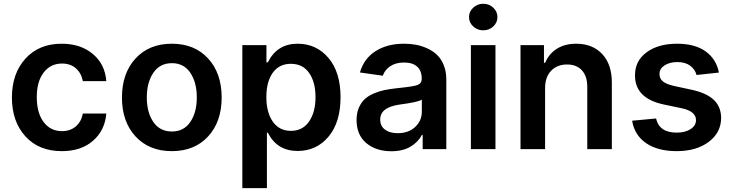

<svg xmlns="http://www.w3.org/2000/svg" viewBox="-20 -782 3842 1007"><path d="M304.2 10.7Q183.6 10.7 113 -67.1Q42.5 -145 42.5 -270.5Q42.5 -396.5 113.5 -474.6Q184.6 -552.7 303.2 -552.7Q402.8 -552.7 466.8 -499Q530.8 -445.3 537.6 -356.4H414.6Q406.7 -397.9 378.4 -423.3Q350.1 -448.7 305.2 -448.7Q245.1 -448.7 209 -401.6Q172.9 -354.5 172.9 -272.9Q172.9 -189.9 208.7 -142.1Q244.6 -94.2 305.2 -94.2Q348.1 -94.2 377.2 -118.7Q406.2 -143.1 414.6 -186.5H537.6Q530.3 -98.1 467.8 -43.7Q405.3 10.7 304.2 10.7Z M619.6 -270.5Q619.6 -397.9 690.9 -475.3Q762.2 -552.7 881.3 -552.7Q1000.5 -552.7 1071.5 -475.3Q1142.6 -397.9 1142.6 -270.5Q1142.6 -143.6 1071.5 -66.4Q1000.5 10.7 881.3 10.7Q762.2 10.7 690.9 -66.4Q619.6 -143.6 619.6 -270.5ZM881.8 -92.3Q944.3 -92.3 978.3 -142.6Q1012.2 -192.9 1012.2 -271Q1012.2 -349.6 978.3 -400.1Q944.3 -450.7 881.8 -450.7Q818.4 -450.7 784.2 -400.1Q750 -349.6 750 -271Q750 -192.4 784.2 -142.3Q818.4 -92.3 881.8 -92.3Z M1251 204.6V-545.4H1377.4V-455.1H1384.8Q1433.1 -552.7 1541 -552.7Q1639.2 -552.7 1702.6 -478.3Q1766.1 -403.8 1766.1 -272Q1766.1 -140.6 1703.1 -65.4Q1640.1 9.8 1541 9.8Q1433.1 9.8 1384.8 -85.9H1379.9V204.6ZM1505.4 -95.7Q1567.4 -95.7 1601.1 -144.8Q1634.8 -193.8 1634.8 -272.9Q1634.8 -351.6 1601.3 -399.4Q1567.9 -447.3 1505.4 -447.3Q1444.3 -447.3 1410.6 -400.4Q1377 -353.5 1377 -272.9Q1377 -192.4 1410.9 -144Q1444.8 -95.7 1505.4 -95.7Z M2032.7 11.2Q1951.7 11.2 1900.9 -31.7Q1850.1 -74.7 1850.1 -152.8Q1850.1 -188.5 1861.8 -216.1Q1873.5 -243.7 1892.1 -261.2Q1910.6 -278.8 1938.7 -291Q1966.8 -303.2 1994.4 -309.1Q2022 -314.9 2057.1 -318.8Q2063.5 -319.3 2075.2 -320.8Q2150.4 -328.6 2168.9 -335.9Q2191.9 -345.2 2191.9 -367.7V-370.1Q2191.9 -410.6 2168 -432.4Q2144 -454.1 2099.6 -454.1Q2055.2 -454.1 2026.6 -434.6Q1998 -415 1987.8 -384.8L1867.7 -401.9Q1888.7 -475.1 1950 -513.9Q2011.2 -552.7 2099.1 -552.7Q2131.8 -552.7 2162.1 -547.1Q2192.4 -541.5 2221.9 -527.8Q2251.5 -514.2 2272.9 -493.4Q2294.4 -472.7 2307.6 -439.7Q2320.8 -406.7 2320.8 -365.2V0H2196.8V-74.7H2192.9Q2173.3 -37.1 2133.1 -12.9Q2092.8 11.2 2032.7 11.2ZM2065.9 -83.5Q2122.6 -83.5 2157.5 -116.2Q2192.4 -148.9 2192.4 -195.8V-259.8Q2176.3 -246.6 2074.7 -233.4Q1974.1 -218.8 1974.1 -155.3Q1974.1 -120.6 1999.3 -102.1Q2024.4 -83.5 2065.9 -83.5Z M2567.1 -643.3Q2545.4 -623 2514.6 -623Q2483.9 -623 2461.9 -643.3Q2439.9 -663.6 2439.9 -692.4Q2439.9 -721.2 2461.9 -741.7Q2483.9 -762.2 2514.6 -762.2Q2545.4 -762.2 2567.1 -741.7Q2588.9 -721.2 2588.9 -692.4Q2588.9 -663.6 2567.1 -643.3ZM2449.7 0V-545.4H2578.6V0Z M2838.9 -319.8V0H2710V-545.4H2833V-452.6H2839.4Q2858.4 -499.5 2900.4 -526.1Q2942.4 -552.7 3002 -552.7Q3087.9 -552.7 3138.7 -498.3Q3189.5 -443.8 3189 -347.2V0H3060.1V-327.6Q3060.1 -382.3 3032 -413.1Q3003.9 -443.8 2954.1 -443.8Q2902.3 -443.8 2870.6 -410.9Q2838.9 -377.9 2838.9 -319.8Z M3750.5 -401.4 3633.3 -388.7Q3625.5 -418 3599.9 -437.3Q3574.2 -456.5 3532.7 -456.5Q3492.2 -456.5 3465.3 -439Q3438.5 -421.4 3439 -394Q3438.5 -370.1 3456.5 -355.2Q3474.6 -340.3 3515.6 -331.1L3608.9 -311Q3686.5 -293.9 3724.1 -257.8Q3761.7 -221.7 3762.2 -163.6Q3761.7 -85.9 3696.8 -37.6Q3631.8 10.7 3529.3 10.7Q3429.7 10.7 3368.7 -31.2Q3307.6 -73.2 3295.4 -148.9L3420.9 -160.6Q3438 -86.4 3528.8 -86.4Q3574.2 -86.4 3602.3 -105Q3630.4 -123.5 3630.4 -151.9Q3630.4 -197.8 3557.1 -213.9L3463.9 -233.4Q3309.6 -265.1 3310.5 -387.2Q3310.1 -462.4 3371.1 -507.6Q3432.1 -552.7 3531.2 -552.7Q3625 -552.7 3680.9 -512.5Q3736.8 -472.2 3750.5 -401.4Z"/></svg>

Font: Interop SemBd
Style: Regular
Weight: 600
Designer: Rasmus Andersson, Google, Jang Haemin
Foundry: jhaemin
Version: Version 1.007